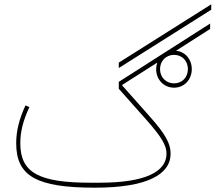

<svg xmlns="http://www.w3.org/2000/svg" viewBox="-20 -857 998 889"><path d="M530 -542 958 -812V-837L530 -567ZM786 -451C833 -451 868 -488 868 -537C868 -583 837 -618 795 -622L953 -723V-748L530 -478V-446L658 -302C727 -224 751 -184 751 -146C751 -62 654 -11 440 -11H400C158 -11 74 -58 74 -194C74 -247 87 -299 116 -361L98 -369C69 -306 55 -251 55 -194C55 -41 149 12 420 12C659 12 770 -48 770 -146C770 -192 746 -236 674 -317L546 -461V-464L708 -567C705 -558 703 -547 703 -537C703 -488 739 -451 786 -451ZM786 -471C749 -471 721 -499 721 -537C721 -575 749 -603 786 -603C823 -603 850 -575 850 -537C850 -499 823 -471 786 -471Z"/></svg>

Font: IBM Plex Arabic Thin
Style: Regular
Weight: 100
Designer: Mike Abbink, Paul van der Laan, Pieter van Rosmalen, Wael Morcos, Khajak Apelian
Foundry: Bold Monday
Version: Version 1.0